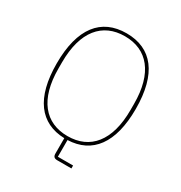

<svg xmlns="http://www.w3.org/2000/svg" viewBox="-196 -850 1072 1136"><g transform="rotate(30 340.0 -282.0)"><path d="M456 126H352V12C517 6 610 -115 610 -349C610 -589 513 -710 340 -710C167 -710 70 -589 70 -349C70 -114 163 7 330 12V117C330 137 339 146 359 146H456ZM340 -8C187 -8 94 -117 94 -328V-370C94 -581 187 -690 340 -690C493 -690 586 -581 586 -370V-328C586 -117 493 -8 340 -8Z"/></g></svg>

Font: IBM Plex Devanagari Thin
Style: Regular
Weight: 100
Designer: Mike Abbink, Paul van der Laan, Pieter van Rosmalen, Erin McLaughlin
Foundry: Bold Monday
Version: Version 1.0